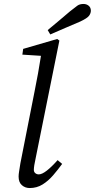

<svg xmlns="http://www.w3.org/2000/svg" viewBox="-20 -937 479 970"><path d="M130 13Q107 13 90.5 -1.5Q74 -16 74 -45Q74 -56 76.5 -71Q79 -86 83 -112L155 -477Q164 -521 172 -565.5Q180 -610 187 -655L93 -661L97 -690L269 -740L280 -732L160 -137Q151 -97 151 -79Q151 -68 158.5 -62Q166 -56 176 -56Q192 -56 216.5 -75Q241 -94 271 -128L294 -109Q273 -80 248.5 -51.5Q224 -23 195 -5Q166 13 130 13ZM221 -785Q250 -809 278 -832.5Q306 -856 334 -880Q359 -900 371 -908.5Q383 -917 402 -917Q417 -917 428 -908Q439 -899 439 -883Q439 -870 430 -857.5Q421 -845 385 -828Q348 -812 310 -796Q272 -780 234 -763Z"/></svg>

Font: Source Serif Pro
Style: Italic
Weight: 400
Italic angle: -12°
Designer: Frank Grießhammer
Foundry: Adobe Systems Incorporated
Version: Version 3.001;hotconv 1.0.111;makeotfexe 2.5.65597